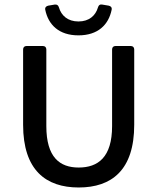

<svg xmlns="http://www.w3.org/2000/svg" viewBox="-20 -832 708 864"><path d="M183.6 -788.1C197.3 -720.7 245.1 -672.9 333 -672.9C420.9 -672.9 468.8 -720.7 482.4 -788.1C484.4 -798.8 478.5 -804.7 468.8 -806.6L439.5 -811.5C429.7 -813.5 423.8 -808.6 420.9 -798.8C410.2 -761.7 380.9 -735.4 333 -735.4C285.2 -735.4 255.9 -761.7 245.1 -798.8C242.2 -808.6 236.3 -812.5 226.6 -811.5L197.3 -806.6C187.5 -804.7 181.6 -797.9 183.6 -788.1ZM84 -270.5C84 -66.4 186.5 11.7 334 11.7C482.4 11.7 584 -66.4 584 -270.5V-609.4C584 -619.1 578.1 -625 568.4 -625H500C490.2 -625 484.4 -619.1 484.4 -609.4V-264.6C484.4 -124 420.9 -78.1 334 -78.1C249 -78.1 188.5 -124 188.5 -264.6V-609.4C188.5 -619.1 182.6 -625 172.9 -625H99.6C89.8 -625 84 -619.1 84 -609.4Z"/></svg>

Font: Ed Sans Neue Medium
Style: Regular
Weight: 500
Designer: Stephen Hutchings
Version: Version 1.004;PS 001.004;hotconv 1.0.88;makeotf.lib2.5.64775